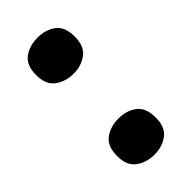

<svg xmlns="http://www.w3.org/2000/svg" viewBox="-188 -848 661 661"><g transform="rotate(-45 142.5 -517.0)"><path d="M48 -714Q48 -762 76 -782Q104 -802 143 -802Q181 -802 208.5 -782Q236 -762 236 -714Q236 -667 208.5 -646.5Q181 -626 143 -626Q104 -626 76 -646.5Q48 -667 48 -714ZM48 -319Q48 -368 76 -388Q104 -408 143 -408Q181 -408 208.5 -388Q236 -368 236 -319Q236 -273 208.5 -252.5Q181 -232 143 -232Q104 -232 76 -252.5Q48 -273 48 -319Z"/></g></svg>

Font: Noto Sans Khmer UI ExtraBold
Style: Regular
Weight: 800
Designer: Danh Hong and the Monotype Design Team
Foundry: Monotype Imaging Inc.
Version: Version 2.002; ttfautohint (v1.8.4.7-5d5b)